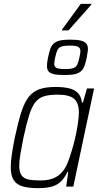

<svg xmlns="http://www.w3.org/2000/svg" viewBox="-20 -970 524 998"><path d="M179 8Q128 8 96.5 -1.5Q65 -11 50.5 -35Q36 -59 36 -101Q36 -129 41.5 -167.5Q47 -206 57 -255Q74 -335 90.5 -386.5Q107 -438 129.5 -466.5Q152 -495 185.5 -506.5Q219 -518 268 -518Q308 -518 337 -511.5Q366 -505 384 -487.5Q402 -470 406 -437H411L432 -510H469L361 0H324L335 -77H331Q314 -41 292 -22.5Q270 -4 241.5 2Q213 8 179 8ZM189 -32Q225 -32 250 -40.5Q275 -49 292.5 -65Q310 -81 324 -107Q333 -125 342.5 -153.5Q352 -182 361 -214.5Q370 -247 376.5 -279.5Q383 -312 386.5 -340Q390 -368 390 -385Q390 -435 365 -456.5Q340 -478 280 -478Q238 -478 210.5 -470Q183 -462 164.5 -439.5Q146 -417 132 -373Q118 -329 102 -255Q92 -204 86 -168.5Q80 -133 80 -108Q80 -77 91 -60Q102 -43 126 -37.5Q150 -32 189 -32ZM317 -580Q280 -580 260 -584.5Q240 -589 232 -599.5Q224 -610 224 -627Q224 -636 225.5 -647Q227 -658 230 -672Q235 -697 241 -714.5Q247 -732 258.5 -743Q270 -754 290 -759Q310 -764 343 -764Q380 -764 400 -759Q420 -754 428.5 -743.5Q437 -733 437 -717Q437 -707 435 -696.5Q433 -686 431 -672Q426 -646 419.5 -628.5Q413 -611 402 -600.5Q391 -590 370.5 -585Q350 -580 317 -580ZM317 -611Q348 -611 362 -616.5Q376 -622 382 -635Q388 -648 393 -672Q395 -682 396.5 -690Q398 -698 398 -705Q398 -720 386.5 -726.5Q375 -733 343 -733Q313 -733 298.5 -727.5Q284 -722 278 -709Q272 -696 267 -672Q265 -662 263.5 -653.5Q262 -645 262 -638Q262 -623 273.5 -617Q285 -611 317 -611ZM302 -812 303 -817 400 -950H455L454 -945L336 -812Z"/></svg>

Font: Saira SemiCondensed ExtraLight
Style: Italic
Weight: 250
Width: 4
Italic angle: -12°
Designer: Hector Gatti with collaboration of the Omnibus-Type team
Foundry: Omnibus-Type
Version: Version 1.101